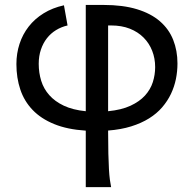

<svg xmlns="http://www.w3.org/2000/svg" viewBox="-20 -518 785 777"><path d="M417.5 -67.9Q471.7 -73.2 508.1 -90.1Q544.4 -106.9 566.7 -131.3Q588.9 -155.8 598.4 -185.5Q607.9 -215.3 607.9 -246.6Q607.9 -281.7 595.9 -312.3Q584 -342.8 561.3 -365.7Q538.6 -388.7 505.4 -401.9Q472.2 -415 429.7 -415H417.5ZM136.7 -259.8Q136.7 -223.6 146.7 -191.2Q156.7 -158.7 179.4 -133.1Q202.1 -107.4 238.3 -90.3Q274.4 -73.2 327.1 -67.9V-498H398.9Q477.5 -498 534.2 -480.7Q590.8 -463.4 627.2 -431.9Q663.6 -400.4 680.9 -356.7Q698.2 -313 698.2 -261.2Q698.2 -229.5 691.9 -198.2Q685.5 -167 671.9 -138.2Q658.2 -109.4 636.5 -84Q614.7 -58.6 583.5 -39.1Q552.2 -19.5 511 -6.6Q469.7 6.3 417.5 10.3Q417.5 66.4 418.5 104Q419.4 141.6 420.9 167Q422.4 192.4 424.6 208.7Q426.8 225.1 429.7 239.3H327.1V10.7Q252.4 5.9 199.2 -15.9Q146 -37.6 112.1 -73Q78.1 -108.4 62.3 -155.5Q46.4 -202.6 46.4 -258.8Q46.4 -301.8 59.1 -340.6Q71.8 -379.4 96.2 -410.6Q120.6 -441.9 156.5 -464.1Q192.4 -486.3 238.8 -496.6L253.4 -415Q228 -409.2 206.5 -396Q185.1 -382.8 169.7 -363Q154.3 -343.3 145.5 -317.1Q136.7 -291 136.7 -259.8Z"/></svg>

Font: Andika FrenchTight
Style: Regular
Weight: 400
Designer: Victor Gaultney, Annie Olsen, Julie Remington, Don Collingsworth, Eric Hays, Becca Hirsbrunner
Foundry: SIL International
Version: Version 5.000 ; Dig1 Dig4Opn Dig7 LnSpcTght